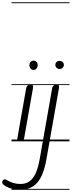

<svg xmlns="http://www.w3.org/2000/svg" viewBox="-107 -1250 635 1698"><path d="M71.5 0Q53 0 48.8 -8.5Q44.5 -17 46 -24L124 -467Q126 -479 130.8 -486.5Q135.5 -494 144 -497.2Q152.5 -500.5 166 -500.5Q180.5 -500.5 184 -493.8Q187.5 -487 184.5 -470L106.5 -27Q105.5 -21.5 100.5 -10.8Q95.5 0 71.5 0ZM153 -673.5Q153 -690.5 162.8 -702Q172.5 -713.5 189.5 -713.5Q204.5 -713.5 215.5 -702.8Q226.5 -692 226.5 -673.5Q226.5 -656.5 216 -644Q205.5 -631.5 189.5 -631.5Q174 -631.5 163.5 -644Q153 -656.5 153 -673.5ZM71.5 0Q53 0 48.8 -8.5Q44.5 -17 46 -24L124 -467Q126 -479 130.8 -486.5Q135.5 -494 144 -497.2Q152.5 -500.5 166 -500.5Q180.5 -500.5 184 -493.8Q187.5 -487 184.5 -470L106.5 -27Q105.5 -21.5 100.5 -10.8Q95.5 0 71.5 0ZM153 -673.5Q153 -690.5 162.8 -702Q172.5 -713.5 189.5 -713.5Q204.5 -713.5 215.5 -702.8Q226.5 -692 226.5 -673.5Q226.5 -656.5 216 -644Q205.5 -631.5 189.5 -631.5Q174 -631.5 163.5 -644Q153 -656.5 153 -673.5ZM72 428.5Q27 428.5 -12.8 416Q-52.5 403.5 -77.5 382.5Q-86.5 375.5 -87.2 364.5Q-88 353.5 -80.5 343Q-73.5 336 -63.5 336Q-53.5 336 -43.5 343.5Q-21.5 358.5 9.2 367.8Q40 377 73 377Q122 377 155 352.8Q188 328.5 209.8 278.8Q231.5 229 245 152L353.5 -465.5Q355.5 -477.5 360.2 -485.2Q365 -493 373.8 -496.8Q382.5 -500.5 395.5 -500.5Q410 -500.5 413.5 -492.8Q417 -485 414 -468L304 156Q278 303.5 222 366Q166 428.5 72 428.5ZM382.5 -676.5Q382.5 -691 392.5 -701.2Q402.5 -711.5 419.5 -711.5Q435.5 -711.5 446.8 -702Q458 -692.5 458 -676.5Q458 -662 447 -651Q436 -640 419.5 -640Q404 -640 393.2 -650.8Q382.5 -661.5 382.5 -676.5ZM-5 420.5H507.5V428.5H-5ZM-5 -16H507.5V0H-5ZM-5 -505.5H507.5V-497.5H-5ZM-5 -1230H507.5V-1222H-5Z"/></svg>

Font: Edu VIC WA NT Pre Guide
Style: Regular
Weight: 400
Designer: Tina and Corey Anderson, Eben Sorkin, Mirko Velimirovic
Foundry: Google for Education
Version: Version 1.000